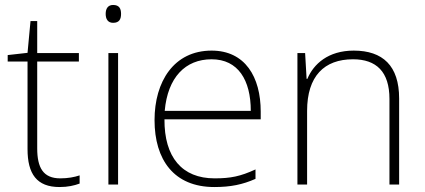

<svg xmlns="http://www.w3.org/2000/svg" viewBox="-20 -744 1712 774"><path d="M223 -25C154 -25 130 -68 130 -146V-496H298V-530H130V-659H103L91 -531L11 -522V-496H91V-143C91 -43 128 10 220 10C254 10 279 4 301 -4V-37C280 -30 254 -25 223 -25Z M436 -724C415 -724 406 -709 406 -688C406 -667 415 -652 436 -652C461 -652 468 -667 468 -688C468 -709 461 -724 436 -724ZM456 -530H417V0H456Z M833 -540C681 -540 603 -415 603 -260C603 -100 681 10 844 10C910 10 958 0 1010 -23V-61C949 -33 910 -25 845 -25C714 -25 642 -110 643 -263H1031V-294C1031 -434 968 -540 833 -540ZM833 -505C940 -505 991 -421 991 -297H644C656 -432 727 -505 833 -505Z M1406 -540C1303 -540 1244 -486 1219 -426H1216L1210 -530H1179V0H1218V-297C1218 -437 1287 -505 1403 -505C1497 -505 1550 -455 1550 -345V0H1589V-347C1589 -479 1523 -540 1406 -540Z"/></svg>

Font: Noto Sans Ethiopic ExtraLight
Style: Regular
Weight: 200
Designer: Monotype Design Team
Foundry: Monotype Imaging Inc.
Version: Version 2.102